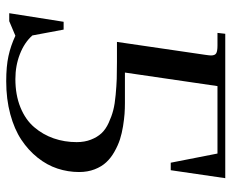

<svg xmlns="http://www.w3.org/2000/svg" viewBox="-84 -658 752 624"><g transform="rotate(90 292.0 -346.0)"><path d="M22.9 0 50.8 -176.8H76.2L95.2 -75.2Q118.2 -49.3 155.8 -34.7Q193.4 -20 236.8 -20Q288.6 -20 328.9 -36.4Q369.1 -52.7 393.3 -81.1Q417.5 -109.4 429.7 -144.5Q441.9 -179.7 441.9 -219.2Q441.9 -245.1 433.8 -265.6Q425.8 -286.1 413.1 -299.8Q400.4 -313.5 379.2 -323.2Q357.9 -333 337.9 -338.1Q317.9 -343.3 288.3 -345.9Q258.8 -348.6 236.3 -349.4Q213.9 -350.1 181.2 -350.1H116.2L158.2 -637.2Q160.2 -650.9 160.2 -655.8Q160.2 -668.5 153.3 -672.6Q146.5 -676.8 127.9 -676.8H86.9L89.8 -702.1H559.1L533.2 -524.9H508.8L479 -676.8H259.8L215.8 -376H314.9Q332.5 -376 349.9 -374.8Q367.2 -373.5 390.1 -369.9Q413.1 -366.2 432.9 -359.9Q452.6 -353.5 472.9 -342Q493.2 -330.6 507.3 -315.4Q521.5 -300.3 530.3 -277.6Q539.1 -254.9 539.1 -227.1Q539.1 -190.9 527.8 -156.7Q516.6 -122.6 492.4 -92.3Q468.3 -62 434.1 -39.3Q399.9 -16.6 351.1 -3.4Q302.2 9.8 244.1 9.8Q195.3 9.8 161.9 2.4Q128.4 -4.9 96.2 -20L48.8 0Z"/></g></svg>

Font: Dihjauti S
Style: Bold Italic
Weight: 700
Italic angle: -9°
Designer: T. Christopher White
Version: Version 3.0.0